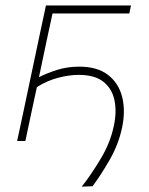

<svg xmlns="http://www.w3.org/2000/svg" viewBox="-20 -514 544 700"><path d="M278 166.5Q313 122 347.8 63.8Q382.5 5.5 395 -55Q406 -105.5 397.5 -147.8Q389 -190 357.5 -215.5Q326 -241 267 -241Q232.5 -241 192 -230.5Q151.5 -220 114.5 -196.5Q102.5 -140.5 93.2 -97.8Q84 -55 72.5 0H42.5Q54.5 -56.5 65.8 -108.8Q77 -161 89.5 -221L100 -270.5Q113 -332 124.2 -385Q135.5 -438 147.5 -494H457.5L451.5 -465H171.5Q161 -416.5 151.2 -371Q141.5 -325.5 130 -270.5L122 -232.5Q149 -246.5 187 -258.8Q225 -271 269 -271Q335 -271 374 -240.8Q413 -210.5 425.5 -160Q438 -109.5 425 -48.5Q412.5 11.5 380.5 67.5Q348.5 123.5 317.5 165Z"/></svg>

Font: Commissioner Thin
Style: Italic
Weight: 100
Italic angle: -12°
Designer: Kostas Bartsokas
Foundry: Kostas Bartsokas
Version: Version 1.000; ttfautohint (v1.8.3)